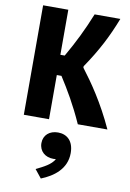

<svg xmlns="http://www.w3.org/2000/svg" viewBox="-116 -799 856 1261"><g transform="rotate(10 312.0 -168.5)"><path d="M234 0V-294.5H265C319 -210 371.5 -122 426 0H623.5C547 -167 464 -285.5 397.5 -372.5V-382C479.5 -502 534 -608 581 -730H409.5C364.5 -618.5 321.5 -531.5 263 -429.5H234V-730H66V0ZM204 337.5 248.5 393C331.5 360 413 300.5 413 195C413 113.5 367.5 75.5 308 75.5C252 75.5 212 109 212 163C212 218 253.5 251.5 307 251.5C313 251.5 318.5 251 324 250.5C302.5 289.5 254 313 204 337.5Z"/></g></svg>

Font: Monaspace Argon ExtraBold
Style: Bold
Weight: 800
Designer: Riley Cran & the Lettermatic Team
Foundry: Lettermatic
Version: Version 1.000 (Monaspace Argon)